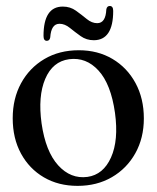

<svg xmlns="http://www.w3.org/2000/svg" viewBox="-20 -612 524 642"><path d="M243.5 -444Q307 -444 356 -415Q405 -386 433 -334.5Q461 -283 461 -216Q461 -150.5 432.5 -99.5Q404 -48.5 354 -19.5Q304 9.5 239.5 9.5Q175.5 9.5 126.8 -19Q78 -47.5 50.2 -98.5Q22.5 -149.5 22.5 -216.5Q22.5 -282.5 50.5 -333.8Q78.5 -385 128.2 -414.5Q178 -444 243.5 -444ZM272.5 -20.5Q325.5 -28 351.2 -85.5Q377 -143 364.5 -234.5Q351 -330.5 309.5 -376Q268 -421.5 211 -414Q156 -406.5 131.2 -348.2Q106.5 -290 119 -199.5Q132.5 -105.5 174.5 -59.2Q216.5 -13 272.5 -20.5ZM293.5 -477.5Q269 -477.5 249.8 -491.2Q230.5 -505 213.5 -518.8Q196.5 -532.5 179 -532.5Q151 -532.5 148 -487Q146 -475.5 136.5 -475.5Q125.5 -475.5 125.5 -492Q125.5 -590 190 -590Q215 -590 234 -576.2Q253 -562.5 270 -548.5Q287 -534.5 305 -534.5Q333.5 -534.5 335.5 -580.5Q337.5 -592 347 -592Q358.5 -592 358.5 -575.5Q358.5 -477.5 293.5 -477.5Z"/></svg>

Font: Fraunces 144pt Soft
Style: Regular
Weight: 400
Version: Version 1.000;[0bf87f6ff]